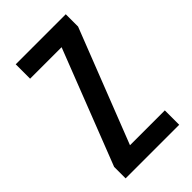

<svg xmlns="http://www.w3.org/2000/svg" viewBox="-174 -594 651 651"><g transform="rotate(-45 151.5 -268.5)"><path d="M282 0V-69H115L275 -478V-537H35V-468H186L25 -55V0Z"/></g></svg>

Font: Noto Sans Arabic UI XCn
Style: Regular
Weight: 400
Width: 2
Designer: Monotype Design Team, Nadine Chahine and Nizar Qandah
Foundry: Monotype Imaging Inc.
Version: Version 2.010